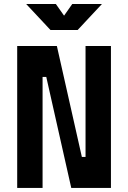

<svg xmlns="http://www.w3.org/2000/svg" viewBox="-20 -918 626 938"><path d="M328.1 0 206.1 -542H152.8V-693.4H257.8L379.9 -151.4H412.6V0ZM64 0V-693.4H188V0ZM397.9 0V-693.4H522V0ZM226.6 -771.5 107.9 -898.4H252.9L297.9 -834.5H288.1L333 -898.4H478L359.4 -771.5Z"/></svg>

Font: Cascadia Code
Style: Regular
Weight: 400
Monospace: yes
Designer: Aaron Bell
Foundry: Saja Typeworks
Version: Version 2106.017